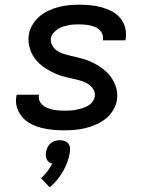

<svg xmlns="http://www.w3.org/2000/svg" viewBox="-20 -548 640 819"><path d="M254 8Q228 8 203.5 5.5Q179 3 155.5 -3Q132 -9 111 -20Q90 -31 75 -48.5Q60 -66 52.5 -89.5Q45 -113 50 -138L51 -144H147L146 -142Q144 -129 148.5 -118Q153 -107 162 -99.5Q171 -92 182 -87.5Q193 -83 205 -80.5Q217 -78 229 -77Q241 -76 254 -76Q266 -76 278.5 -76.5Q291 -77 303.5 -79.5Q316 -82 328.5 -85.5Q341 -89 353 -95.5Q365 -102 373.5 -112.5Q382 -123 384 -135Q387 -152 379 -165.5Q371 -179 359 -187.5Q347 -196 332.5 -201Q318 -206 302.5 -209.5Q287 -213 271.5 -216.5Q256 -220 241.5 -224.5Q227 -229 213 -235.5Q199 -242 186 -249.5Q173 -257 161 -266Q149 -275 139 -286Q129 -297 121 -310Q113 -323 108.5 -337.5Q104 -352 102 -367.5Q100 -383 103 -400Q106 -421 118 -441.5Q130 -462 148 -477.5Q166 -493 188 -503Q210 -513 231.5 -518.5Q253 -524 275.5 -526Q298 -528 319 -528Q344 -528 368 -525.5Q392 -523 415 -516.5Q438 -510 458.5 -499Q479 -488 493.5 -470.5Q508 -453 514 -429.5Q520 -406 516 -382L515 -376H419V-378Q422 -396 412.5 -410.5Q403 -425 387.5 -432Q372 -439 354.5 -441.5Q337 -444 319 -444Q308 -444 296 -443.5Q284 -443 272 -440.5Q260 -438 248.5 -434.5Q237 -431 226.5 -424Q216 -417 207.5 -407Q199 -397 197 -385Q195 -369 202.5 -355Q210 -341 222 -332.5Q234 -324 249 -319Q264 -314 279.5 -310.5Q295 -307 309.5 -303.5Q324 -300 339 -295.5Q354 -291 368 -284.5Q382 -278 395 -270.5Q408 -263 419.5 -254Q431 -245 441.5 -234Q452 -223 459.5 -210Q467 -197 472.5 -183Q478 -169 479.5 -153Q481 -137 479 -121Q475 -98 462 -77Q449 -56 430 -41Q411 -26 389 -16.5Q367 -7 344.5 -1.5Q322 4 299 6Q276 8 254 8ZM192 251 155 212Q170 199 182 183Q194 167 203 150Q195 148 189 143.5Q183 139 179.5 132Q176 125 175.5 117Q175 109 176 101Q178 91 182.5 81Q187 71 195.5 63.5Q204 56 214.5 53Q225 50 235 50Q245 50 254.5 53Q264 56 270.5 63.5Q277 71 278.5 81Q280 91 278 101Q275 122 267.5 142.5Q260 163 249 182.5Q238 202 223.5 219.5Q209 237 192 251Z"/></svg>

Font: Iosevka Custom Medium Oblique
Style: Regular
Weight: 500
Italic angle: -9°
Designer: Belleve Invis
Foundry: Belleve Invis
Version: Version 27.0.1